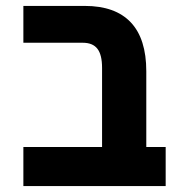

<svg xmlns="http://www.w3.org/2000/svg" viewBox="-20 -629 640 649"><path d="M260 -484.5H59V-609H266.5Q369.5 -609 422 -553.5Q474.5 -498 474.5 -388V-132H540V0H59V-132H325V-399.5Q325 -444 309.2 -464.2Q293.5 -484.5 260 -484.5Z"/></svg>

Font: JuliaMono ExtraBold
Style: Regular
Weight: 800
Monospace: yes
Designer: cormullion
Foundry: corm
Version: Version 0.055; ttfautohint (v1.8.4)